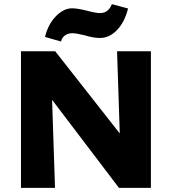

<svg xmlns="http://www.w3.org/2000/svg" viewBox="-20 -905 828 925"><path d="M707 -658V0H553L231 -424L245 0H81V-658H246L557 -262L544 -658ZM197 -727Q211 -787 248.5 -826Q286 -865 328 -865Q353 -865 401 -853Q441 -842 462 -842Q502 -842 519 -885L597 -864Q580 -797 543 -759.5Q506 -722 462 -722Q429 -722 388 -735Q346 -745 329 -745Q307 -745 292.5 -734Q278 -723 274 -705Z"/></svg>

Font: Ysabeau Heavy
Style: Regular
Weight: 800
Designer: Christian Thalmann (Catharsis Fonts)
Version: Version 0.003